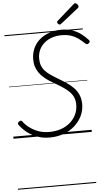

<svg xmlns="http://www.w3.org/2000/svg" viewBox="-96 -1309 1010 1859"><g transform="rotate(-5 408.5 -379.5)"><path d="M351 19Q293 19 245.5 4Q198 -11 162 -34Q126 -57 100 -83Q74 -109 60 -130Q54 -139 56 -146Q58 -153 67 -160Q79 -169 86 -168Q93 -167 98 -161Q121 -129 157.5 -100.5Q194 -72 243 -53.5Q292 -35 351 -35Q412 -35 463 -52Q514 -69 552.5 -101.5Q591 -134 612.5 -178.5Q634 -223 634 -277Q634 -315 621.5 -345Q609 -375 585.5 -399.5Q562 -424 528.5 -447Q495 -470 451 -495Q421 -512 392.5 -530.5Q364 -549 339.5 -570.5Q315 -592 296.5 -618Q278 -644 267.5 -676.5Q257 -709 257 -749Q257 -807 279 -855.5Q301 -904 341 -938.5Q381 -973 435 -992Q489 -1011 553 -1011Q612 -1011 658.5 -995Q705 -979 742.5 -951Q780 -923 811 -888Q819 -879 817 -871.5Q815 -864 806 -857Q798 -850 790 -850Q782 -850 773 -858Q746 -884 715 -907Q684 -930 644.5 -944Q605 -958 551 -958Q501 -958 458 -943.5Q415 -929 383 -902Q351 -875 333 -836.5Q315 -798 315 -751Q315 -712 326 -683Q337 -654 358.5 -630.5Q380 -607 412 -585Q444 -563 485 -539Q526 -515 563 -490Q600 -465 629 -435Q658 -405 674.5 -366.5Q691 -328 692 -278Q692 -214 665.5 -160Q639 -106 592.5 -65.5Q546 -25 484.5 -3Q423 19 351 19ZM544 -1062Q536 -1062 527.5 -1070.5Q519 -1079 519 -1086Q519 -1089 520 -1092Q521 -1095 525 -1099L692 -1246Q697 -1249 700 -1252Q703 -1255 708 -1255Q714 -1255 721.5 -1249.5Q729 -1244 734 -1236.5Q739 -1229 739 -1222Q739 -1218 738 -1214.5Q737 -1211 732 -1207L558 -1069Q553 -1066 550 -1064Q547 -1062 544 -1062ZM0 486H761V496H0ZM0 -20H761V0H0ZM0 -505H761V-500H0ZM0 -1006H761V-996H0Z"/></g></svg>

Font: Playwrite CA Guides
Style: Regular
Weight: 400
Designer: Veronika Burian, José Scaglione
Foundry: TypeTogether
Version: Version 1.003